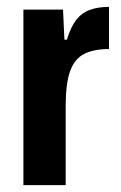

<svg xmlns="http://www.w3.org/2000/svg" viewBox="-20 -538 352 558"><path d="M48 0V-510H163.2L167.2 -422.8H174.5Q185.3 -459 201.2 -479.7Q217 -500.4 240.8 -509.2Q264.6 -518 296.8 -518V-395.5Q253.2 -395.5 225.1 -381.5Q197 -367.6 184 -331.9Q170.9 -296.3 170.9 -229.6V0Z"/></svg>

Font: Saira Thin Condensed
Style: Regular
Weight: 100
Width: 3
Version: Version 1.101